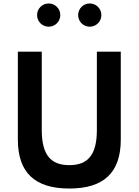

<svg xmlns="http://www.w3.org/2000/svg" viewBox="-20 -1098 803 1108"><path d="M261 -1078C223.8 -1078 194 -1048.2 194 -1011C194 -973.8 223.8 -944 261 -944C298.2 -944 328 -973.8 328 -1011C328 -1048.2 298.2 -1078 261 -1078ZM498 -1078C460.8 -1078 431 -1048.2 431 -1011C431 -973.8 460.8 -944 498 -944C535.2 -944 565 -973.8 565 -1011C565 -1048.2 535.2 -1078 498 -1078ZM539 -800V-348C539 -203.2 486.4 -145 380 -145C273.6 -145 221 -203.2 221 -348V-800H83V-293C83 -101.9 180.9 -10 380 -10C579.1 -10 677 -101.9 677 -293V-800Z"/></svg>

Font: Hussar Ekologiczny
Style: Regular
Weight: 400
Foundry: Cannot Into Space Fonts
Version: Version 0.97